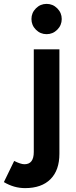

<svg xmlns="http://www.w3.org/2000/svg" viewBox="-82 -754 393 989"><path d="M158 -578Q126 -578 103 -601Q80 -624 80 -656Q80 -688 103 -711Q126 -734 158 -734Q190 -734 213 -711Q236 -688 236 -656Q236 -624 213 -601Q190 -578 158 -578ZM47 215Q-10 215 -62 184L-9 75Q7 83 20.5 87.5Q34 92 44 92Q92 92 92 29V-500H224V38Q224 123 178 169Q132 215 47 215Z"/></svg>

Font: Figtree
Style: Bold
Weight: 700
Designer: Erik Kennedy
Foundry: Erik Kennedy
Version: Version 2.001;gftools[0.9.30]